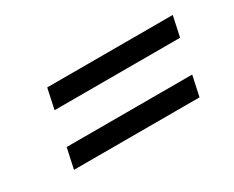

<svg xmlns="http://www.w3.org/2000/svg" viewBox="-50 -637 701 574"><g transform="rotate(-30 300.0 -350.5)"><path d="M131.7 -476.7H565L550 -406.7H116.7ZM93 -293.3H526.3L511.2 -223.3H77.8Z"/></g></svg>

Font: Epunda Sans Light
Style: Italic
Weight: 300
Italic angle: -12.0243°
Designer: Simon Atzbach
Foundry: typofactur
Version: Version 2.204